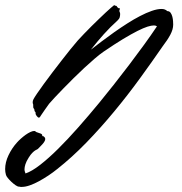

<svg xmlns="http://www.w3.org/2000/svg" viewBox="-230 -443 707 746"><path d="M402.8 -264.2Q361.8 -204.6 314.2 -139.2Q266.6 -73.7 214.1 -10.3Q161.6 53.2 105.5 111.1Q49.3 168.9 -7.8 213.9Q-23.4 226.6 -41.7 238.8Q-60.1 251 -78.4 261Q-96.7 271 -114 277.1Q-131.3 283.2 -145 283.2Q-147.5 283.2 -149.9 283.2Q-152.3 283.2 -154.8 282.2H-157.2Q-161.1 282.2 -169.2 276.9Q-177.2 271.5 -185.3 263.9Q-193.4 256.3 -199.7 248.5Q-206.1 240.7 -207 235.8Q-210 225.6 -210 213.9Q-210 187.5 -196.8 159.9Q-183.6 132.3 -164.1 110.8Q-157.7 103.5 -148.7 95.5Q-139.6 87.4 -130.4 80.8Q-121.1 74.2 -112.3 70.1Q-103.5 65.9 -97.2 65.9Q-93.3 65.9 -91.6 68.1Q-89.8 70.3 -84 71.8Q-77.1 73.7 -71.5 76.2Q-65.9 78.6 -65.9 83Q-65.9 86.9 -64 85.9Q-62 85 -58.1 88.9Q-55.7 91.3 -54.9 93.5Q-54.2 95.7 -54.2 97.2Q-54.2 101.6 -57.4 106.9Q-60.5 112.3 -65.2 117.4Q-69.8 122.6 -74.5 127.2Q-79.1 131.8 -82 134.8Q-83 136.2 -85.9 137.5Q-88.9 138.7 -93.5 141.6Q-98.1 144.5 -104.5 150.9Q-110.8 157.2 -118.2 168.9Q-127.9 184.1 -131.3 195.3Q-134.8 206.5 -134.8 214.8Q-134.8 219.7 -133.5 223.4Q-132.3 227.1 -130.9 231Q-106.4 222.7 -73.7 197.3Q-41 171.9 -3.7 134.8Q33.7 97.7 74.5 51.5Q115.2 5.4 155.8 -43.9Q181.2 -74.7 211.2 -112.8Q241.2 -150.9 271.7 -190.9Q302.2 -231 330.3 -269.8Q358.4 -308.6 379.9 -340.8Q374.5 -344.2 368.2 -344.2Q358.4 -344.2 343 -339.4Q327.6 -334.5 304.2 -322.8Q280.8 -311 248 -291.3Q215.3 -271.5 170.9 -241.2Q156.2 -231 137.2 -214.6Q118.2 -198.2 97.4 -179Q76.7 -159.7 55.9 -139.2Q35.2 -118.7 16.6 -99.6Q-2 -80.6 -16.6 -64.9Q-31.2 -49.3 -39.1 -40Q-47.4 -29.3 -55.9 -16.4Q-64.5 -3.4 -69.8 3.9Q-72.3 8.3 -74.5 11.2Q-76.7 14.2 -79.1 14.2Q-82 14.2 -86.9 8.3Q-91.8 2.4 -91.8 -2Q-91.8 -5.9 -91.8 -6.3Q-91.8 -6.8 -92.8 -7.8Q-96.7 -11.2 -96.2 -14.6Q-95.7 -18.1 -99.1 -22Q-100.6 -23.4 -100.8 -26.1Q-101.1 -28.8 -101.1 -37.1Q-103 -41 -103 -45.9Q-103 -51.3 -100.1 -57.1Q-96.7 -64 -85.9 -79.8Q-75.2 -95.7 -59.8 -116.7Q-44.4 -137.7 -26.1 -161.9Q-7.8 -186 10.3 -209.2Q28.3 -232.4 44.4 -252.4Q60.5 -272.5 71.8 -285.2Q83 -297.4 96.9 -312Q110.8 -326.7 125.7 -341.3Q140.6 -356 155 -369.9Q169.4 -383.8 181.2 -394.8Q192.9 -405.8 200.9 -412.6Q209 -419.4 210.9 -420.9Q212.4 -421.9 212.6 -422.4Q212.9 -422.9 213.9 -422.9Q214.4 -422.9 216.3 -421.9Q216.8 -421.4 217.8 -420.9Q220.7 -420.9 221.9 -420.2Q223.1 -419.4 223.9 -418.5Q224.6 -417.5 225.3 -416Q226.1 -414.6 228 -413.1Q231 -410.2 233.4 -410.9Q235.8 -411.6 235.8 -409.2V-408.2Q235.8 -407.7 234.9 -405.8Q233.9 -404.3 233.9 -403.1Q233.9 -401.9 233.9 -400.9Q233.9 -397 235.4 -395.3Q236.8 -393.6 236.8 -388.2Q236.8 -381.8 235.1 -375.7Q233.4 -369.6 226.1 -362.8Q198.2 -337.9 173.1 -309.8Q147.9 -281.7 123 -250Q142.6 -265.1 165.8 -282.7Q189 -300.3 213.9 -317.9Q238.8 -335.4 264.4 -351.8Q290 -368.2 314 -380.6Q337.9 -393.1 359.4 -400.6Q380.9 -408.2 397.9 -408.2Q411.6 -408.2 419.9 -399.9Q428.2 -399.9 432.9 -393.3Q437.5 -386.7 439.7 -377.9Q441.9 -369.1 442.4 -360.4Q442.9 -351.6 442.9 -347.2Q442.9 -329.1 431.9 -308.3Q420.9 -287.6 402.8 -264.2Z"/></svg>

Font: Oregano
Style: Italic
Weight: 400
Italic angle: -12°
Designer: Astigmatic (AOETI)
Foundry: Astigmatic (AOETI)
Version: Version 1.000